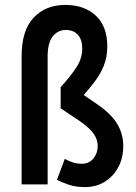

<svg xmlns="http://www.w3.org/2000/svg" viewBox="-20 -751 553 782"><path d="M68 0V-522Q68 -627 117 -679Q166 -731 246 -731Q323 -731 370 -687.5Q417 -644 417 -562Q417 -517 402 -481.5Q387 -446 364.5 -417Q342 -388 321 -364L375 -327Q432 -288 457 -247Q482 -206 482 -156Q482 -108 462 -70.5Q442 -33 407 -11Q372 11 326 11Q289 11 259 1Q229 -9 212 -19L244 -104Q258 -96 275.5 -90Q293 -84 313 -84Q343 -84 360.5 -105.5Q378 -127 378 -157Q378 -182 362 -205.5Q346 -229 306 -257L227 -310V-396Q269 -442 292 -478Q315 -514 315 -553Q315 -590 297 -609.5Q279 -629 248 -629Q216 -629 195 -603Q174 -577 174 -520V0Z"/></svg>

Font: Radio Canada Condensed Medium
Style: Regular
Weight: 500
Width: 3
Designer: Charles Daoud, Etienne Aubert Bonn, Alexandre Saumier Demers, Jacques Le Bailly
Foundry: Radio-Canada
Version: Version 2.104; ttfautohint (v1.8.4.7-5d5b);gftools[0.9.28.de